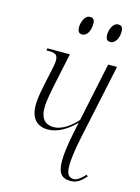

<svg xmlns="http://www.w3.org/2000/svg" viewBox="-112 -785 624 858"><g transform="rotate(15 199.5 -355.5)"><path d="M312 -636C336 -636 349 -667 349 -692C349 -715 340 -721 327 -721C301 -721 290 -685 290 -665C290 -641 299 -636 312 -636ZM182 -636C206 -636 218 -667 218 -694C218 -715 210 -721 196 -721C171 -721 160 -685 160 -665C160 -641 169 -636 182 -636ZM299 10C331 10 346 -4 370 -29L364 -36C340 -11 327 -2 311 -2C286 -2 278 -22 278 -56C278 -92 287 -146 298 -197L370 -536H329L272 -265C244 -232 203 -203 166 -203C122 -203 104 -232 104 -275C104 -309 113 -351 125 -409L152 -536H48L46 -526H58C86 -526 99 -520 99 -493C99 -476 92 -447 83 -406L76 -372C66 -326 63 -297 63 -278C63 -214 95 -186 143 -186C190 -186 234 -215 269 -251L258 -198C248 -149 241 -103 241 -69C241 -16 256 10 299 10Z"/></g></svg>

Font: Noto Serif Display ExtraCondensed ExtraLight
Style: Italic
Weight: 200
Width: 2
Italic angle: -12°
Designer: Monotype Design Team
Foundry: Monotype Imaging Inc.
Version: Version 2.009